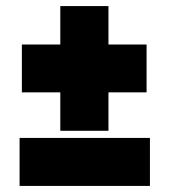

<svg xmlns="http://www.w3.org/2000/svg" viewBox="-20 -625 566 632"><path d="M337 -321V-194.5H178.5V-321H52V-478.5H178.5V-605H337V-478.5H462.5V-321ZM44.5 -13V-171H473.5V-13Z"/></svg>

Font: League Spartan Black
Style: Regular
Weight: 900
Foundry: The League of Moveable Type
Version: Version 2.002